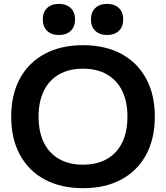

<svg xmlns="http://www.w3.org/2000/svg" viewBox="-20 -977 871 1007"><path d="M415.3 10Q299.7 10 214.8 -35.5Q130 -81 84.3 -165.3Q38.7 -249.7 38.7 -365Q38.7 -481 84.3 -565Q130 -649 214.8 -694.5Q299.7 -740 415.3 -740Q532 -740 616.3 -694.5Q700.7 -649 746.3 -565Q792 -481 792 -365Q792 -249.7 746.3 -165.3Q700.7 -81 616.3 -35.5Q532 10 415.3 10ZM415.3 -113.3Q488.7 -113.3 541 -143.3Q593.4 -173.3 620.9 -229.5Q648.4 -285.7 648.4 -365Q648.4 -444.3 620.9 -500.5Q593.4 -556.7 541 -586.7Q488.7 -616.7 415.3 -616.7Q342 -616.7 289.6 -586.7Q237.3 -556.7 209.8 -500.5Q182.3 -444.3 182.3 -365Q182.3 -285.7 209.8 -229.5Q237.3 -173.3 289.6 -143.3Q342 -113.3 415.3 -113.3ZM289 -793.4Q249.7 -793.4 227 -815.4Q204.4 -837.3 204.4 -875.2Q204.4 -913 227 -934.8Q249.7 -956.6 289 -956.6Q328.3 -956.6 351 -934.8Q373.7 -913 373.7 -875.2Q373.7 -837.3 351 -815.4Q328.3 -793.4 289 -793.4ZM541.7 -793.4Q502.3 -793.4 479.7 -815.4Q457 -837.3 457 -875.2Q457 -913 479.7 -934.8Q502.3 -956.6 541.7 -956.6Q581 -956.6 603.6 -934.8Q626.3 -913 626.3 -875.2Q626.3 -837.3 603.6 -815.4Q581 -793.4 541.7 -793.4Z"/></svg>

Font: M PLUS 2 Thin
Style: Regular
Weight: 100
Designer: Coji Morishita
Foundry: UNDERFOREST DESIGN
Version: Version 1.001